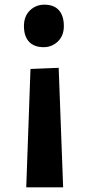

<svg xmlns="http://www.w3.org/2000/svg" viewBox="-20 -577 377 818"><path d="M166 -376Q125 -376 103.5 -399.4Q82 -422.9 82 -465.8Q82 -507.8 107.4 -532.5Q132.8 -557.1 168.9 -557.1Q210 -557.1 231 -533.4Q252 -509.8 252 -465.8Q252 -424.8 226.6 -400.4Q201.2 -376 166 -376ZM249 221.2H91.8L109.9 -283.2L230 -288.1Z"/></svg>

Font: Kadwa
Style: Bold
Weight: 700
Designer: Sol Matas
Foundry: Sol Matas
Version: Version 1.001;PS 001.000;hotconv 1.0.70;makeotf.lib2.5.58329